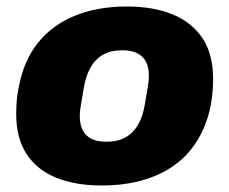

<svg xmlns="http://www.w3.org/2000/svg" viewBox="-20 -560 707 592"><path d="M294 12Q213 12 153.5 -12Q94 -36 62 -85Q30 -134 30 -208Q30 -229 31.5 -249Q33 -269 37 -287Q52 -372 97 -428Q142 -484 212 -512Q282 -540 371 -540Q453 -540 512.5 -515.5Q572 -491 604.5 -442Q637 -393 637 -318Q637 -248 619 -193.5Q601 -139 568 -98Q538 -61 496 -36.5Q454 -12 403.5 0Q353 12 294 12ZM308 -123Q343 -123 367 -136.5Q391 -150 405.5 -175Q420 -200 426 -235Q432 -270 435 -287.5Q438 -305 438.5 -313.5Q439 -322 439 -327Q439 -352 430.5 -369Q422 -386 404 -395.5Q386 -405 357 -405Q322 -405 298 -391.5Q274 -378 259.5 -352.5Q245 -327 239 -292Q233 -258 230 -240Q227 -222 226.5 -214Q226 -206 226 -201Q226 -177 234.5 -159.5Q243 -142 261 -132.5Q279 -123 308 -123Z"/></svg>

Font: Archivo SemiBold Black
Style: Italic
Weight: 900
Italic angle: -10°
Version: Version 2.001